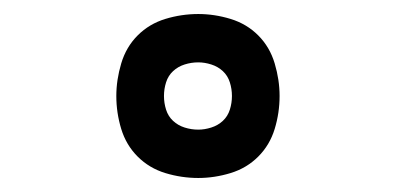

<svg xmlns="http://www.w3.org/2000/svg" viewBox="-20 -794 565 274"><path d="M263 -540Q239 -540 216 -547Q193 -554 176.5 -570.5Q160 -587 153 -610Q146 -633 146 -657Q146 -680 153 -703.5Q160 -727 176.5 -743.5Q193 -760 216 -767Q239 -774 263 -774Q286 -774 309 -767Q332 -760 348.5 -743.5Q365 -727 372 -703.5Q379 -680 379 -657Q379 -633 372 -610Q365 -587 348.5 -570.5Q332 -554 309 -547Q286 -540 263 -540ZM263 -609Q272 -609 281.5 -612Q291 -615 298 -621.5Q305 -628 308 -637.5Q311 -647 311 -657Q311 -667 308 -676.5Q305 -686 298 -692.5Q291 -699 281.5 -702Q272 -705 263 -705Q253 -705 243.5 -702Q234 -699 227 -692.5Q220 -686 217 -676.5Q214 -667 214 -657Q214 -647 217 -637.5Q220 -628 227 -621.5Q234 -615 243.5 -612Q253 -609 263 -609Z"/></svg>

Font: Iosevka Pride
Style: Regular
Weight: 400
Monospace: yes
Designer: Belleve Invis
Foundry: Belleve Invis
Version: Version 30.3.1; ttfautohint (v1.8.4)